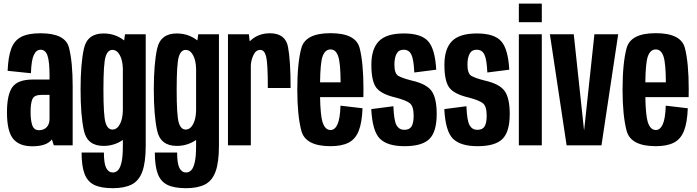

<svg xmlns="http://www.w3.org/2000/svg" viewBox="-20 -782 3748 1033"><path d="M269.5 0 259 -32.5Q258.5 -31.5 258 -30.5Q229.5 5 153.5 5Q83.5 5 50.5 -35.5Q17.5 -76 17.5 -178Q17.5 -273 46.8 -313.5Q76 -354 156 -354H246.5V-375.5Q246.5 -451 235.5 -482.8Q224.5 -514.5 198.5 -514.5Q175 -514.5 161.8 -485.8Q148.5 -457 146.5 -388L21 -401Q24 -475 40.2 -519.5Q56.5 -564 94 -583.5Q131.5 -603 198 -603Q331.5 -603 351.2 -525.5Q371 -448 371 -318V0ZM246.5 -142V-271.5H202.5Q164.5 -271.5 154.5 -249Q144.5 -226.5 144.5 -179.5Q144.5 -134 153.8 -107.8Q163 -81.5 189.5 -81.5Q216 -81.5 231.2 -97.8Q246.5 -114 246.5 -142Z M587 230.5Q523.5 230.5 487 212.8Q450.5 195 434.8 153Q419 111 419 38.5H539Q539 98 551.5 122Q564 146 587.5 146Q603 146 615 133.8Q627 121.5 634 90.5Q641 59.5 641 2.5V-29Q594.5 3 537 3Q449.5 3 431.5 -79Q413.5 -161 413.5 -300Q413.5 -439 431.5 -520.5Q449.5 -602 537 -602Q599.5 -602 648 -564.5L652.5 -597.5H764V1.5Q764 92 745.5 141.8Q727 191.5 687.8 211Q648.5 230.5 587 230.5ZM641 -411.5Q640 -457 625 -484.5Q609.5 -513.5 585 -513.5Q559 -513.5 547.8 -476Q536.5 -438.5 536.5 -299.5Q536.5 -159.5 547.8 -122.2Q559 -85 585 -85Q609.5 -85 625 -114Q640 -141.5 641 -188Z M981 230.5Q917.5 230.5 881 212.8Q844.5 195 828.8 153Q813 111 813 38.5H933Q933 98 945.5 122Q958 146 981.5 146Q997 146 1009 133.8Q1021 121.5 1028 90.5Q1035 59.5 1035 2.5V-29Q988.5 3 931 3Q843.5 3 825.5 -79Q807.5 -161 807.5 -300Q807.5 -439 825.5 -520.5Q843.5 -602 931 -602Q993.5 -602 1042 -564.5L1046.5 -597.5H1158V1.5Q1158 92 1139.5 141.8Q1121 191.5 1081.8 211Q1042.5 230.5 981 230.5ZM1035 -411.5Q1034 -457 1019 -484.5Q1003.5 -513.5 979 -513.5Q953 -513.5 941.8 -476Q930.5 -438.5 930.5 -299.5Q930.5 -159.5 941.8 -122.2Q953 -85 979 -85Q1003.5 -85 1019 -114Q1034 -141.5 1035 -188Z M1421 -308.5Q1421 -441 1412 -477.2Q1403 -513.5 1380.5 -513.5Q1355.5 -513.5 1342.5 -483.5Q1331 -457.5 1329.5 -430V0H1206.5V-597.5H1319L1323.5 -560Q1324.5 -561 1325.5 -561.5Q1368.5 -603 1432 -603Q1515.5 -603 1529.5 -529.8Q1543.5 -456.5 1543.5 -308.5Z M1758.5 4.5Q1623 4.5 1601.2 -78.8Q1579.5 -162 1579.5 -298Q1579.5 -444 1601.5 -523.8Q1623.5 -603.5 1758 -603.5Q1894 -603.5 1914.8 -524Q1935.5 -444.5 1935.5 -301Q1935.5 -278 1935 -259.5H1702Q1704 -162.5 1715 -126Q1728.5 -82.5 1758.5 -82.5Q1781.5 -82.5 1795.5 -112.5Q1809.5 -142.5 1812 -213.5L1930.5 -199.5Q1927.5 -122 1909.8 -77.5Q1892 -33 1855 -14.2Q1818 4.5 1758.5 4.5ZM1702 -339H1812.5Q1812 -441.5 1800 -477.5Q1788 -516 1758 -516Q1728.5 -516 1715 -477Q1703.5 -443.5 1702 -339Z M2156.5 4.5Q2064.5 4.5 2024 -35.8Q1983.5 -76 1977.5 -195L2096.5 -210.5Q2099.5 -131.5 2113.8 -107.5Q2128 -83.5 2155 -83.5Q2183.5 -83.5 2194.5 -102.2Q2205.5 -121 2205.5 -159Q2205.5 -210.5 2185 -226.5Q2164.5 -242.5 2109.5 -257Q2030 -275.5 2004 -311Q1978 -346.5 1978 -433.5Q1978 -519 2018.5 -560.5Q2059 -602 2153 -602Q2246.5 -602 2283.8 -559.8Q2321 -517.5 2327 -407L2209 -392Q2206 -462 2193.2 -488.2Q2180.5 -514.5 2152 -514.5Q2125 -514.5 2113.5 -492.5Q2102 -470.5 2102 -434.5Q2102 -386 2123 -373.8Q2144 -361.5 2197.5 -348Q2274.5 -330.5 2302 -292.5Q2329.5 -254.5 2329.5 -168.5Q2329.5 -73 2290.2 -34.2Q2251 4.5 2156.5 4.5Z M2549.5 4.5Q2457.5 4.5 2417 -35.8Q2376.5 -76 2370.5 -195L2489.5 -210.5Q2492.5 -131.5 2506.8 -107.5Q2521 -83.5 2548 -83.5Q2576.5 -83.5 2587.5 -102.2Q2598.5 -121 2598.5 -159Q2598.5 -210.5 2578 -226.5Q2557.5 -242.5 2502.5 -257Q2423 -275.5 2397 -311Q2371 -346.5 2371 -433.5Q2371 -519 2411.5 -560.5Q2452 -602 2546 -602Q2639.5 -602 2676.8 -559.8Q2714 -517.5 2720 -407L2602 -392Q2599 -462 2586.2 -488.2Q2573.5 -514.5 2545 -514.5Q2518 -514.5 2506.5 -492.5Q2495 -470.5 2495 -434.5Q2495 -386 2516 -373.8Q2537 -361.5 2590.5 -348Q2667.5 -330.5 2695 -292.5Q2722.5 -254.5 2722.5 -168.5Q2722.5 -73 2683.2 -34.2Q2644 4.5 2549.5 4.5Z M2771.5 0V-597.5H2895V0ZM2771.5 -762.5H2895V-662.5H2771.5Z M3028.5 0 2938.5 -597.5H3067L3122 -83.5H3123L3178 -597.5H3306L3216 0Z M3508.5 4.5Q3373 4.5 3351.2 -78.8Q3329.5 -162 3329.5 -298Q3329.5 -444 3351.5 -523.8Q3373.5 -603.5 3508 -603.5Q3644 -603.5 3664.8 -524Q3685.5 -444.5 3685.5 -301Q3685.5 -278 3685 -259.5H3452Q3454 -162.5 3465 -126Q3478.5 -82.5 3508.5 -82.5Q3531.5 -82.5 3545.5 -112.5Q3559.5 -142.5 3562 -213.5L3680.5 -199.5Q3677.5 -122 3659.8 -77.5Q3642 -33 3605 -14.2Q3568 4.5 3508.5 4.5ZM3452 -339H3562.5Q3562 -441.5 3550 -477.5Q3538 -516 3508 -516Q3478.5 -516 3465 -477Q3453.5 -443.5 3452 -339Z"/></svg>

Font: Anybody Condensed SemiBold
Style: Regular
Weight: 600
Width: 3
Designer: Tyler Finck
Foundry: Etcetera Type Company
Version: Version 1.010; ttfautohint (v1.8.3) -l 8 -r 50 -G 200 -x 14 